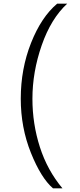

<svg xmlns="http://www.w3.org/2000/svg" viewBox="-20 -810 440 1054"><path d="M271 224Q205 167 149.5 28.5Q94 -110 94 -268Q94 -432 150.5 -574.5Q207 -717 294 -790H349Q260 -708 209 -561.5Q158 -415 158 -268Q158 -130 199 -2.5Q240 125 323 224Z"/></svg>

Font: Oakes Grotesk Light
Style: Italic
Weight: 300
Italic angle: -8°
Designer: Samuel Oakes
Foundry: Samuel Oakes
Version: Version 1.000;PS 001.000;hotconv 1.0.88;makeotf.lib2.5.64775